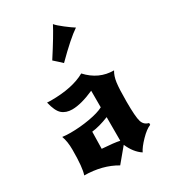

<svg xmlns="http://www.w3.org/2000/svg" viewBox="-197 -871 872 992"><g transform="rotate(-30 239.0 -375.0)"><path d="M182 -195 180 -94Q254 -89 284 -82V-223Q227 -200 182 -195ZM438 -413Q423 -389 418 -353Q413 -317 413 -241Q413 -149 422 -121Q431 -93 459 -87V-76Q433 -66 399.5 -31.5Q366 3 354 28Q313 1 289 -55L220 28Q141 -19 33 -20Q47 -58 47 -165Q47 -216 34 -249Q56 -246 82 -246Q139 -246 196 -256Q253 -266 283 -282V-381Q204 -346 151 -346Q114 -346 91 -366Q68 -386 55 -442Q58 -442 63.5 -441.5Q69 -441 78 -441Q207 -441 283 -484Q348 -413 438 -413ZM187 -617Q258 -727 284 -778Q295 -764 327.5 -739Q360 -714 378 -703Q327 -669 233 -575Q224 -583 211 -595.5Q198 -608 187 -617Z"/></g></svg>

Font: NewRocker
Style: Regular
Weight: 400
Designer: Pablo Impallari, Brenda Gallo, Rodrigo Fuenzalida
Foundry: Pablo Impallari, Brenda Gallo, Rodrigo Fuenzalida
Version: Version 1.000